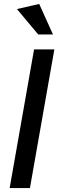

<svg xmlns="http://www.w3.org/2000/svg" viewBox="-20 -955 296 975"><path d="M256 -704H153L29 0H132ZM174 -780H249L179 -935L66 -909Z"/></svg>

Font: Geom
Style: Italic
Weight: 400
Italic angle: -10°
Version: Version 1.102